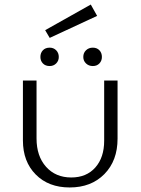

<svg xmlns="http://www.w3.org/2000/svg" viewBox="-20 -820 620 846"><path d="M199 -653 179 -687 380 -800 408 -750ZM199 -529Q180 -529 169 -540.5Q158 -552 158 -569Q158 -587 169 -598.5Q180 -610 199 -610Q216 -610 227.5 -598.5Q239 -587 239 -569Q239 -552 227.5 -540.5Q216 -529 199 -529ZM347 -569Q347 -587 359 -598.5Q371 -610 389 -610Q407 -610 418 -598.5Q429 -587 429 -569Q429 -552 418 -540.5Q407 -529 389 -529Q371 -529 359 -540.5Q347 -552 347 -569ZM287 6Q194 6 137.5 -51Q81 -108 81 -201V-465H141V-210Q141 -132 183 -85Q225 -38 294 -38Q361 -38 400 -82Q439 -126 439 -200V-465H498V-209Q498 -112 440 -53Q382 6 287 6Z"/></svg>

Font: EauTestSC Semilight
Style: Regular
Weight: 300
Designer: Christian Thalmann (Catharsis Fonts)
Version: Version 0.001;PS 000.001;hotconv 1.0.88;makeotf.lib2.5.64775